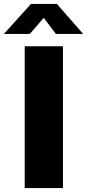

<svg xmlns="http://www.w3.org/2000/svg" viewBox="-57 -959 444 979"><path d="M228 -786H367L233 -939H101L-37 -786H95L166 -868ZM69 -723V0H264V-723Z"/></svg>

Font: United Sans Black
Style: Regular
Weight: 900
Designer: Pablo Impallari, Rodrigo Fuenzalida (Modified by Dan O. Williams)
Version: Version 1.000;PS 001.000;hotconv 1.0.88;makeotf.lib2.5.64775